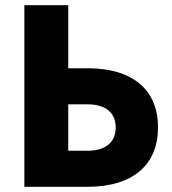

<svg xmlns="http://www.w3.org/2000/svg" viewBox="-20 -720 663 740"><path d="M74 -700V0H317C495 0 589 -87 589 -229C589 -371 495 -457 317 -457H243V-700ZM243 -139V-318H317C385 -318 426 -287 426 -229C426 -170 385 -139 317 -139Z"/></svg>

Font: Jost
Style: Bold
Weight: 700
Version: Version 3.710